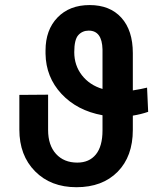

<svg xmlns="http://www.w3.org/2000/svg" viewBox="-20 -741 627 770"><path d="M574.2 -292.5Q545.9 -282.7 512.7 -277.3V-220.2Q512.7 -113.8 451.7 -52Q390.6 9.8 286.6 9.8Q183.6 9.8 120.6 -54Q57.6 -117.7 57.6 -221.2V-360.4L172.9 -361.3V-219.7Q172.9 -158.7 204.6 -123.8Q236.3 -88.9 290 -88.9Q337.9 -88.9 364.5 -121.6Q391.1 -154.3 391.1 -218.3V-278.8Q289.1 -297.4 226.6 -364.5Q164.1 -431.6 162.6 -525.4V-538.6Q162.6 -621.1 210.7 -670.9Q258.8 -720.7 339.4 -720.7Q420.9 -720.7 466.8 -669.9Q512.7 -619.1 512.7 -527.8V-378.4Q549.3 -384.3 569.8 -389.6ZM277.8 -531.7Q277.8 -479 308.3 -439.5Q338.9 -399.9 391.1 -384.3V-543Q389.2 -618.2 335.9 -618.2Q310.5 -618.2 294.2 -600.3Q277.8 -582.5 277.8 -531.7Z"/></svg>

Font: Roboto Medium
Style: Regular
Weight: 500
Designer: Google
Version: Version 2.134; 2016; ttfautohint (v1.6)